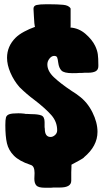

<svg xmlns="http://www.w3.org/2000/svg" viewBox="-20 -778 485 900"><path d="M202 -476Q202 -445 232.5 -416Q263 -387 317 -351L337 -338L349 -329Q389 -300 413 -252Q437 -204 437 -160Q437 -93 373 -40H374Q370 -36 351 -25.5Q332 -15 315 -6V3L314 30V69Q314 101 261 101H231L219 102H191Q160 102 150.5 91.5Q141 81 141 60L142 33Q142 17 137.5 7Q133 -3 121 -6Q70 -23 45 -48.5Q20 -74 12.5 -106.5Q5 -139 5 -191Q5 -217 8 -227.5Q11 -238 23.5 -242.5Q36 -247 66 -247Q80 -247 96 -245H95L100 -244H107Q114 -243 126 -243Q158 -243 173.5 -237Q189 -231 189 -206V-182L190 -175Q190 -136 217 -136Q228 -136 238 -145Q248 -154 248 -167Q248 -207 221 -238Q194 -269 142 -309Q103 -338 71 -370Q45 -400 29 -437Q13 -474 13 -507Q13 -561 53 -601Q68 -616 93 -629.5Q118 -643 144 -652L143 -656Q143 -657 142.5 -658.5Q142 -660 142 -663Q142 -664 141.5 -665.5Q141 -667 141 -670Q140 -677 140 -685Q140 -693 139 -700L137 -737Q137 -751 151.5 -754.5Q166 -758 195 -758H212Q249 -758 276 -755.5Q303 -753 311 -738V-658Q311 -649 310 -649Q350 -646 381 -619Q412 -592 426 -563Q436 -542 438.5 -523.5Q441 -505 441 -474V-468Q441 -451 428.5 -444Q416 -437 392 -437H376L362 -436H350Q342 -435 320 -435Q280 -435 268 -447.5Q256 -460 253 -484Q251 -501 248 -508.5Q245 -516 234 -516Q222 -516 212 -503.5Q202 -491 202 -476Z"/></svg>

Font: Londrina Solid Black
Style: Regular
Weight: 900
Designer: Marcelo Magalhaes
Foundry: Marcelo Magalhães
Version: Version 1.002